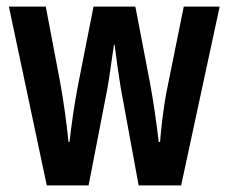

<svg xmlns="http://www.w3.org/2000/svg" viewBox="-20 -563 695 583"><path d="M347 -294 401 0H530L647 -543H538L484 -276C475 -223 469 -172 466 -132H462C455 -192 446 -253 437 -303L391 -543H264L217 -305C204 -238 197 -182 191 -132H188C182 -192 173 -256 163 -311L119 -543H7L122 0H249L306 -294C313 -332 319 -383 326 -427H328C333 -387 340 -336 347 -294Z"/></svg>

Font: Noto Sans Armenian ExtraCondensed SemiBold
Style: Regular
Weight: 600
Width: 2
Designer: Monotype Design Team
Foundry: Monotype Imaging Inc.
Version: Version 2.008